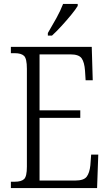

<svg xmlns="http://www.w3.org/2000/svg" viewBox="-20 -951 555 971"><path d="M35 0V-32H55Q88 -32 102 -45.5Q116 -59 116 -108V-603Q116 -655 101.5 -668.5Q87 -682 55 -682H35V-714H444L449 -545H413L410 -593Q407 -636 393 -656Q379 -676 336 -676H180V-393H386V-355H180V-38H361Q404 -38 418.5 -57.5Q433 -77 437 -115L441 -169H477L471 0ZM222 -784Q244 -821 265 -859Q286 -897 299 -931H373V-921Q363 -904 340.5 -876.5Q318 -849 292 -820.5Q266 -792 243 -771H222Z"/></svg>

Font: Noto Serif Tamil Condensed Light
Style: Italic
Weight: 300
Width: 3
Italic angle: -12°
Designer: Indian Type Foundry, Tom Grace, and the Monotype Design Team
Foundry: Monotype Imaging Inc.
Version: Version 2.003; ttfautohint (v1.8.4.7-5d5b)